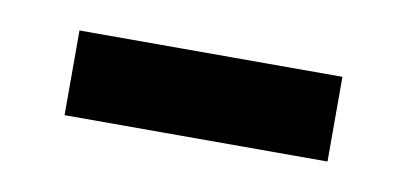

<svg xmlns="http://www.w3.org/2000/svg" viewBox="-28 -407 407 192"><g transform="rotate(10 175.5 -311.0)"><path d="M42 -354H309V-268H42Z"/></g></svg>

Font: Cabin Condensed
Style: Regular
Weight: 400
Width: 3
Designer: Pablo Impallari
Foundry: Pablo Impallari. http://www.impallari.com Igino Marini. http://www.ikern.com
Version: Version 2.200